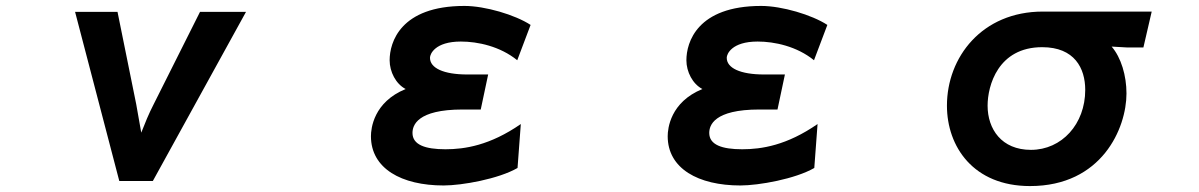

<svg xmlns="http://www.w3.org/2000/svg" viewBox="-20 -557 4040 647"><path d="M382 53H495L809 -517H654L498 -206C481 -173 469 -143 456 -110L439 -206L376 -517H233Z M1724 9 1735 -139C1631 -67 1546 -54 1481 -54C1413 -54 1370 -69 1370 -109C1370 -134 1385 -188 1539 -188H1600L1625 -306H1555C1474 -306 1429 -328 1429 -362V-363C1429 -374 1445 -417 1533 -417C1590 -417 1665 -401 1723 -354L1768 -473C1716 -507 1615 -537 1545 -537C1329 -537 1293 -414 1293 -354C1293 -315 1314 -274 1347 -257C1239 -213 1230 -124 1230 -98C1230 11 1333 68 1475 68C1537 68 1660 46 1724 9Z M2724 9 2735 -139C2631 -67 2546 -54 2481 -54C2413 -54 2370 -69 2370 -109C2370 -134 2385 -188 2539 -188H2600L2625 -306H2555C2474 -306 2429 -328 2429 -362V-363C2429 -374 2445 -417 2533 -417C2590 -417 2665 -401 2723 -354L2768 -473C2716 -507 2615 -537 2545 -537C2329 -537 2293 -414 2293 -354C2293 -315 2314 -274 2347 -257C2239 -213 2230 -124 2230 -98C2230 11 2333 68 2475 68C2537 68 2660 46 2724 9Z M3726 -400 3779 -397H3833L3861 -518H3494C3289 -518 3171 -364 3171 -201C3171 -63 3260 70 3451 70C3693 70 3776 -125 3776 -242C3776 -302 3758 -363 3726 -400ZM3454 -52C3355 -52 3308 -122 3308 -201C3308 -268 3343 -398 3492 -398C3601 -398 3637 -327 3637 -254C3637 -139 3558 -52 3454 -52Z"/></svg>

Font: LINE Seed JP App_OTF Bold
Style: Regular
Weight: 700
Designer: LINE & Fontrix & Fontworks
Version: Version 1.009